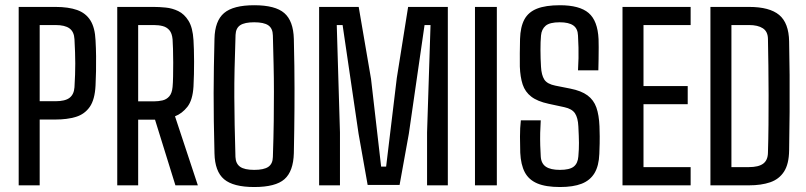

<svg xmlns="http://www.w3.org/2000/svg" viewBox="-20 -723 3144 749"><path d="M52.9 0V-696H196.5Q246.9 -696 280.8 -684Q314.8 -671.9 332.6 -643.5Q350.5 -615.1 352.7 -565.7Q354.5 -534.2 354.8 -504.1Q355.1 -474 354.6 -445.4Q354.2 -416.7 352.7 -389.4Q350 -334.5 330.1 -306Q310.2 -277.5 276.2 -267.1Q242.2 -256.7 196.1 -256.7H134.8V0ZM134.8 -328.1H196.1Q234.1 -328.1 251.3 -341.4Q268.5 -354.7 270.5 -382.4Q273.7 -434.3 273.6 -475.5Q273.5 -516.7 270.5 -570.1Q269 -599.1 251.1 -612.2Q233.3 -625.3 196.5 -625.3H134.8Z M437.4 0V-696H580Q601 -696 626.5 -693.5Q651.9 -691.1 675.5 -679.7Q699.1 -668.3 715.5 -641.8Q731.9 -615.2 734.8 -566.5Q735.8 -551.3 736.4 -529.8Q737.1 -508.4 737.1 -483.5Q737.1 -458.6 736.6 -433.5Q736.2 -408.3 734.8 -385.3Q731.6 -332.4 711 -306.2Q690.3 -280.1 662.7 -269.3L751.8 0H664.3L584.7 -256.2H519V0ZM519 -327.6H579.6Q597.9 -327.6 613.8 -331.3Q629.7 -335 640.3 -347.1Q650.9 -359.3 653.2 -383.5Q654.7 -398.3 655.2 -424.3Q655.7 -450.3 655.7 -478.9Q655.7 -507.5 654.9 -532.4Q654.2 -557.2 653.2 -569.7Q651 -593.3 640.8 -605.2Q630.6 -617.1 614.9 -621.2Q599.2 -625.3 580 -625.3H519Z M971.7 6.6Q890 6.6 854.1 -23.8Q818.2 -54.1 816.7 -124.9Q814.8 -194.2 814.1 -251.3Q813.4 -308.4 813.4 -359.8Q813.4 -411.1 814.4 -462.5Q815.3 -513.9 816.7 -571.7Q818.2 -641.6 854.1 -672.1Q890 -702.6 971.7 -702.6Q1053.9 -702.6 1089.1 -672Q1124.4 -641.5 1126.3 -571.1Q1127.8 -512.4 1128.3 -465.4Q1128.9 -418.4 1128.9 -377.9Q1129 -337.4 1128.7 -298.7Q1128.5 -259.9 1127.9 -218Q1127.3 -176.1 1126.3 -125.5Q1124.4 -54.6 1089.7 -24Q1055.1 6.6 971.7 6.6ZM971.7 -60.3Q1009.1 -60.3 1026.5 -72Q1044 -83.8 1044.5 -110.8Q1047.1 -188.1 1047.9 -249.6Q1048.7 -311.1 1048.6 -364.8Q1048.6 -418.6 1047.3 -471.4Q1046.1 -524.3 1044.5 -584.6Q1044 -612.2 1026.7 -624.2Q1009.4 -636.1 971.7 -636.1Q934.7 -636.1 917.3 -624.8Q899.9 -613.4 898.9 -586.8Q896.3 -513.3 895.1 -455.2Q893.8 -397 894.1 -344.5Q894.3 -292 895.4 -236Q896.5 -180 898.5 -110.8Q899.5 -84.6 916.7 -72.4Q933.9 -60.3 971.7 -60.3Z M1224.9 0V-696H1379.3L1427.4 -415.3L1466.8 -73.1H1486.3L1527.9 -418.5L1572.1 -696H1727V0H1646V-206.5L1659.5 -625.3H1636.2L1574.9 -201.2L1538.8 -1.6H1414.2L1378.8 -201.2L1316.5 -625.3H1293.7L1306.2 -206.5V0Z M1832.9 0V-696H1918.2V0Z M2164.6 6.6Q2109.2 6.6 2076 -7.5Q2042.7 -21.6 2027.2 -51.1Q2011.7 -80.7 2009.5 -127.3Q2008.6 -155.2 2008.5 -189.7Q2008.4 -224.2 2011.9 -253.7H2089.5Q2087.9 -229.9 2087.3 -204.6Q2086.8 -179.3 2087.5 -155.7Q2088.3 -132.1 2089.5 -112.4Q2091.2 -85 2109.6 -72.6Q2127.9 -60.3 2164.2 -60.3Q2202.1 -60.3 2218.2 -73.1Q2234.3 -85.9 2236.2 -113.2Q2238.7 -141.7 2238.5 -165.8Q2238.3 -189.9 2236.2 -229.8Q2234.6 -263.6 2223 -281Q2211.3 -298.4 2182 -304.8L2120.3 -318.1Q2076.2 -327.6 2052.4 -346.1Q2028.5 -364.5 2018.9 -393.5Q2009.4 -422.5 2007.9 -463.2Q2007.4 -486.7 2007.8 -515.2Q2008.2 -543.8 2008.7 -570.9Q2010.1 -618.1 2025.6 -647Q2041.1 -675.9 2075 -689.3Q2108.8 -702.6 2164.2 -702.6Q2240.8 -702.6 2276.2 -672.4Q2311.6 -642.2 2315 -570.5Q2315.5 -561.2 2315.5 -539.3Q2315.4 -517.3 2315.1 -492.3Q2314.7 -467.2 2314.2 -448.7H2234.8Q2236.3 -475.6 2236.8 -496.5Q2237.2 -517.4 2236.7 -537.9Q2236.2 -558.5 2234.8 -584.4Q2233.9 -611.4 2216.4 -623.8Q2198.8 -636.1 2163.4 -636.1Q2124.6 -636.1 2108.6 -622.6Q2092.7 -609.1 2090.5 -584.4Q2088.3 -561.4 2088.4 -527.6Q2088.5 -493.9 2090.5 -462.4Q2092.2 -430.4 2103.3 -412.8Q2114.4 -395.2 2146.9 -388.8L2204.4 -377.4Q2247.7 -368.9 2271.9 -350.9Q2296.1 -333 2306.5 -303.6Q2316.8 -274.1 2318.6 -230.2Q2319.5 -204.8 2319.5 -191Q2319.5 -177.2 2319.3 -163.1Q2319 -149 2318 -122.5Q2316.3 -76.4 2299.3 -47.8Q2282.2 -19.3 2249.1 -6.3Q2216 6.6 2164.6 6.6Z M2408.4 0V-696H2674.2V-625.3H2490.3V-387.2H2662.8V-316.4H2490.3V-71.1H2674.2V0Z M2751.4 0V-696H2902.2Q2982 -696 3019.6 -664.7Q3057.2 -633.3 3058.4 -561.3Q3059.8 -500 3060.3 -430.5Q3060.8 -361 3060.3 -286.5Q3059.9 -212.1 3058.4 -136.1Q3057.7 -83.1 3038.5 -53.5Q3019.3 -23.8 2984.5 -11.9Q2949.8 0 2901.4 0ZM2833.3 -71.1H2901.4Q2939 -71.1 2957.1 -84.5Q2975.3 -97.8 2975.8 -127.5Q2977.4 -179.3 2977.9 -236.4Q2978.5 -293.5 2978.3 -352.1Q2978.1 -410.7 2977.5 -466.6Q2976.9 -522.5 2975.8 -571.5Q2975.3 -600.1 2955.8 -612.7Q2936.4 -625.3 2902.2 -625.3H2833.3Z"/></svg>

Font: Big Shoulders Text SC Thin
Style: Regular
Weight: 100
Designer: Patric King
Foundry: XO Type Co
Version: Version 2.002